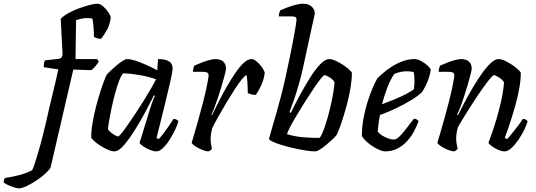

<svg xmlns="http://www.w3.org/2000/svg" viewBox="-188 -820 2906 1040"><path d="M-86 200Q-93 200 -104.5 197Q-116 194 -129 189Q-142 184 -152.5 178.5Q-163 173 -168 168Q-168 160 -165.5 153Q-163 146 -161 144Q-124 139 -84 128.5Q-44 118 -14 102Q-8 91 -1 69.5Q6 48 14.5 20.5Q23 -7 31.5 -38.5Q40 -70 48 -102.5Q56 -135 63 -165Q80 -242 96 -306.5Q112 -371 128 -444L49 -456Q49 -469 51 -479Q53 -489 55 -493L128 -501Q139 -503 144 -507.5Q149 -512 151 -524L141 -718Q157 -735 184.5 -750Q212 -765 243 -776Q274 -787 300 -793.5Q326 -800 339 -800Q355 -800 371.5 -785Q388 -770 399.5 -752.5Q411 -735 412 -726Q408 -689 392 -659.5Q376 -630 360 -610Q345 -610 335 -613.5Q325 -617 321 -621Q321 -629 320 -649.5Q319 -670 317 -690.5Q315 -711 312 -719Q306 -721 297.5 -721.5Q289 -722 281 -722Q265 -722 251.5 -718.5Q238 -715 224 -711L221 -500H338L347 -487Q340 -474 328 -460Q316 -446 307 -440L209 -443L86 87Q80 99 60 118Q40 137 12.5 155.5Q-15 174 -41.5 187Q-68 200 -86 200Z M432 0Q417 0 396.5 -9Q376 -18 355.5 -31Q335 -44 321.5 -56.5Q308 -69 306 -75Q306 -112 313.5 -156Q321 -200 332.5 -244Q344 -288 356 -325Q368 -362 377.5 -386.5Q387 -411 390 -415Q395 -422 409.5 -435.5Q424 -449 441.5 -464Q459 -479 475 -489.5Q491 -500 500 -500Q519 -500 545.5 -491.5Q572 -483 603 -469Q634 -455 664 -439L668 -500Q709 -500 728 -487.5Q747 -475 747 -449Q747 -435 736 -385Q725 -335 705.5 -256Q686 -177 660 -73L671 -66Q682 -77 696.5 -96Q711 -115 726 -136.5Q741 -158 752 -176Q761 -176 768.5 -172Q776 -168 778 -163Q773 -142 759.5 -114.5Q746 -87 729 -60.5Q712 -34 693.5 -17Q675 0 659 0Q644 0 623.5 -8.5Q603 -17 587 -28Q571 -39 568 -46L623 -225Q629 -244 634 -259Q639 -274 643.5 -284.5Q648 -295 651 -301L646 -304Q629 -270 607.5 -229Q586 -188 562 -147.5Q538 -107 514.5 -73.5Q491 -40 470 -20Q449 0 432 0ZM452 -81Q456 -81 470.5 -98.5Q485 -116 505 -145Q525 -174 548 -208.5Q571 -243 592.5 -278Q614 -313 631.5 -343Q649 -373 657 -391Q608 -407 561.5 -414.5Q515 -422 479 -423Q468 -411 456.5 -380.5Q445 -350 434.5 -310.5Q424 -271 415.5 -231Q407 -191 402 -160.5Q397 -130 397 -119Q407 -105 425.5 -93Q444 -81 452 -81Z M941 0Q931 0 916.5 -5Q902 -10 887.5 -17.5Q873 -25 862.5 -33Q852 -41 850 -46Q855 -62 864.5 -95Q874 -128 887 -173.5Q900 -219 913 -270Q921 -300 927.5 -330.5Q934 -361 938 -383Q942 -405 942 -411Q942 -423 934 -427Q926 -431 912 -431H857Q857 -439 859.5 -448.5Q862 -458 864 -464Q879 -471 900.5 -479.5Q922 -488 943.5 -494Q965 -500 978 -500Q1006 -500 1021 -486.5Q1036 -473 1036 -449Q1036 -440 1029.5 -415Q1023 -390 1013.5 -357.5Q1004 -325 993 -292Q982 -259 972 -233.5Q962 -208 957 -199L960 -196Q977 -230 997.5 -271Q1018 -312 1041.5 -352.5Q1065 -393 1088 -426.5Q1111 -460 1133 -480Q1155 -500 1173 -500Q1185 -500 1197 -491Q1209 -482 1220 -469.5Q1231 -457 1238 -444.5Q1245 -432 1246 -426Q1242 -392 1228 -360.5Q1214 -329 1198 -306Q1183 -306 1171 -309.5Q1159 -313 1154 -317Q1154 -327 1153.5 -345.5Q1153 -364 1151.5 -383.5Q1150 -403 1147 -413Q1140 -412 1123 -391.5Q1106 -371 1084.5 -338Q1063 -305 1040 -266.5Q1017 -228 996.5 -191.5Q976 -155 962 -127Q958 -113 955.5 -98Q953 -83 953 -68Q953 -53 955 -39.5Q957 -26 960 -15Q959 -12 954 -7.5Q949 -3 941 0Z M1520 0Q1498 0 1467 -5Q1436 -10 1402.5 -17.5Q1369 -25 1339.5 -34Q1310 -43 1290.5 -52Q1271 -61 1269 -68Q1273 -82 1283.5 -119Q1294 -156 1307.5 -202.5Q1321 -249 1332 -291Q1345 -340 1357 -394.5Q1369 -449 1380 -501.5Q1391 -554 1399.5 -599Q1408 -644 1413 -674.5Q1418 -705 1418 -715Q1418 -725 1411.5 -728Q1405 -731 1394 -731H1322Q1322 -742 1325 -750.5Q1328 -759 1330 -764Q1345 -771 1367.5 -779.5Q1390 -788 1413.5 -794Q1437 -800 1453 -800Q1482 -800 1499.5 -785Q1517 -770 1517 -747Q1517 -743 1513.5 -728.5Q1510 -714 1504 -686L1452 -447Q1442 -402 1429 -357.5Q1416 -313 1403 -275.5Q1390 -238 1380 -213L1387 -208Q1408 -252 1435 -302Q1462 -352 1490.5 -397.5Q1519 -443 1546 -471.5Q1573 -500 1595 -500Q1610 -500 1630 -491Q1650 -482 1669.5 -469Q1689 -456 1703 -443.5Q1717 -431 1718 -425Q1718 -388 1710.5 -343.5Q1703 -299 1691.5 -255.5Q1680 -212 1668 -175Q1656 -138 1646.5 -114.5Q1637 -91 1634 -87Q1628 -79 1613 -65Q1598 -51 1580 -36Q1562 -21 1545.5 -10.5Q1529 0 1520 0ZM1543 -73Q1553 -84 1564.5 -114.5Q1576 -145 1587 -184Q1598 -223 1606.5 -262.5Q1615 -302 1619.5 -332.5Q1624 -363 1624 -375Q1620 -384 1608.5 -393Q1597 -402 1586 -407.5Q1575 -413 1569 -413Q1565 -413 1549 -393Q1533 -373 1511 -340.5Q1489 -308 1465 -270Q1441 -232 1419.5 -196Q1398 -160 1383.5 -132.5Q1369 -105 1367 -93Q1415 -79 1461.5 -76Q1508 -73 1543 -73Z M1897 0Q1887 0 1869.5 -7Q1852 -14 1833 -26Q1814 -38 1797.5 -53Q1781 -68 1772 -84Q1772 -129 1780.5 -176.5Q1789 -224 1802.5 -267Q1816 -310 1830.5 -343.5Q1845 -377 1855 -394Q1865 -405 1885 -422.5Q1905 -440 1932.5 -458Q1960 -476 1992 -488Q2024 -500 2058 -500Q2074 -500 2094 -489Q2114 -478 2129 -464Q2144 -450 2145 -441Q2142 -419 2134.5 -396.5Q2127 -374 2117 -354.5Q2107 -335 2098 -321Q2080 -303 2043 -280Q2006 -257 1960.5 -235Q1915 -213 1870 -197Q1864 -164 1861.5 -143Q1859 -122 1858 -108Q1865 -97 1880.5 -87Q1896 -77 1914 -70.5Q1932 -64 1944 -64Q1953 -64 1962.5 -70Q1972 -76 1984.5 -89.5Q1997 -103 2013.5 -124.5Q2030 -146 2054 -177Q2063 -177 2070 -172.5Q2077 -168 2079 -163Q2070 -138 2055 -109.5Q2040 -81 2017.5 -56Q1995 -31 1965 -15.5Q1935 0 1897 0ZM1881 -255Q1916 -268 1948.5 -281.5Q1981 -295 2008.5 -309Q2036 -323 2054 -337Q2056 -350 2056.5 -362Q2057 -374 2057 -385Q2057 -398 2056 -409Q2055 -420 2052 -430Q2043 -432 2034 -433Q2025 -434 2015 -434Q1999 -434 1982 -430.5Q1965 -427 1948 -420Q1925 -386 1908.5 -341.5Q1892 -297 1881 -255Z M2272 0Q2262 0 2247.5 -5Q2233 -10 2218.5 -17.5Q2204 -25 2193.5 -33Q2183 -41 2181 -46Q2186 -62 2195.5 -95Q2205 -128 2218 -173.5Q2231 -219 2244 -270Q2252 -300 2258.5 -330.5Q2265 -361 2269 -383Q2273 -405 2273 -411Q2273 -423 2265 -427Q2257 -431 2243 -431H2188Q2188 -439 2190.5 -448.5Q2193 -458 2195 -464Q2210 -471 2231.5 -479.5Q2253 -488 2274.5 -494Q2296 -500 2309 -500Q2337 -500 2352 -486.5Q2367 -473 2367 -449Q2367 -440 2360.5 -415Q2354 -390 2344.5 -357.5Q2335 -325 2324 -292Q2313 -259 2303 -233.5Q2293 -208 2288 -199L2292 -195Q2309 -229 2330.5 -269.5Q2352 -310 2376 -350.5Q2400 -391 2424.5 -425Q2449 -459 2471.5 -479.5Q2494 -500 2512 -500Q2527 -500 2546.5 -491Q2566 -482 2585.5 -469Q2605 -456 2618.5 -443.5Q2632 -431 2633 -425Q2633 -388 2625 -343Q2617 -298 2604.5 -253Q2592 -208 2579.5 -169Q2567 -130 2557.5 -104Q2548 -78 2546 -73L2558 -66Q2568 -76 2584 -95.5Q2600 -115 2617 -137.5Q2634 -160 2644 -176Q2654 -176 2661 -171.5Q2668 -167 2670 -163Q2664 -142 2650.5 -114.5Q2637 -87 2618.5 -60.5Q2600 -34 2581 -17Q2562 0 2546 0Q2530 0 2510.5 -8.5Q2491 -17 2476 -28Q2461 -39 2458 -47Q2463 -60 2475.5 -95.5Q2488 -131 2502.5 -179.5Q2517 -228 2528 -279Q2539 -330 2542 -374Q2537 -384 2526 -392.5Q2515 -401 2504 -407Q2493 -413 2487 -413Q2482 -413 2465 -392.5Q2448 -372 2425 -339.5Q2402 -307 2377 -268.5Q2352 -230 2329.5 -193.5Q2307 -157 2292 -130Q2288 -116 2285.5 -100.5Q2283 -85 2283 -71Q2283 -57 2285 -43.5Q2287 -30 2291 -15Q2290 -12 2285 -7.5Q2280 -3 2272 0Z"/></svg>

Font: Texturina 12pt Medium
Style: Italic
Weight: 500
Italic angle: -11°
Designer: Guillermo Torres Carreño
Foundry: Omnibus-Type
Version: Version 1.002